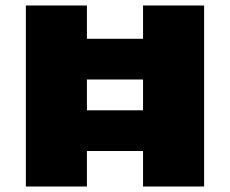

<svg xmlns="http://www.w3.org/2000/svg" viewBox="-20 -678 836 698"><path d="M722 -658V0H500V-129H296V0H74V-658H296V-537H500V-658ZM500 -277V-389H296V-277Z"/></svg>

Font: Ysabeau Black
Style: Regular
Weight: 900
Designer: Christian Thalmann (Catharsis Fonts)
Version: Version 0.003